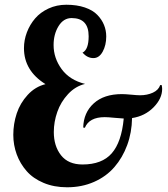

<svg xmlns="http://www.w3.org/2000/svg" viewBox="-20 -772 710 810"><path d="M655.8 -413.1H662.1Q664.1 -403.3 664.1 -397Q664.1 -356 627.7 -319.1Q591.3 -282.2 537.1 -273.9Q536.1 -212.9 516.6 -159.9Q497.1 -106.9 462.6 -67.1Q428.2 -27.3 376.7 -4.6Q325.2 18.1 263.2 18.1Q208 18.1 163.8 -0.5Q119.6 -19 92.3 -50.3Q64.9 -81.5 50.5 -120.8Q36.1 -160.2 36.1 -203.1Q36.1 -249.5 50.5 -293.2Q64.9 -336.9 96.7 -371.6Q128.4 -406.2 171.9 -417Q81.1 -473.6 81.1 -568.8Q81.1 -603 93.5 -635.7Q106 -668.5 128.2 -694.3Q150.4 -720.2 184.8 -736.1Q219.2 -752 259.8 -752Q304.2 -752 337.9 -740.5Q371.6 -729 390.6 -709.2Q409.7 -689.5 418.9 -666.5Q428.2 -643.6 428.2 -618.2Q428.2 -581.5 413.3 -554.2Q398.4 -526.9 374 -526.9Q348.6 -526.9 328.1 -549.8Q354 -563 354 -619.1Q354 -695.8 282.2 -695.8Q248 -695.8 227.1 -661.9Q206.1 -627.9 206.1 -582Q206.1 -526.9 240 -480.5Q273.9 -434.1 338.9 -418Q297.9 -408.2 267.1 -375Q236.3 -341.8 221.7 -299.8Q207 -257.8 207 -214.8Q207 -155.8 237.5 -116.9Q268.1 -78.1 328.1 -78.1Q410.2 -78.1 451.4 -125.2Q492.7 -172.4 502 -272Q489.3 -272.5 462.2 -275.1Q435.1 -277.8 421.9 -277.8Q356.4 -277.8 337.9 -232.9L331.1 -233.9Q332.5 -296.9 375.5 -335.9Q418.5 -375 494.1 -375Q508.3 -375 533.4 -372.6Q558.6 -370.1 570.8 -370.1Q601.1 -370.1 625 -381.1Q648.9 -392.1 655.8 -413.1Z"/></svg>

Font: Lobster Two
Style: Bold
Weight: 700
Designer: Pablo Impallari
Foundry: Pablo Impallari. www.impallari.com
Version: Version 1.006